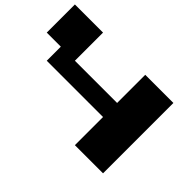

<svg xmlns="http://www.w3.org/2000/svg" viewBox="-103 -1040 1206 1206"><g transform="rotate(45 500.0 -437.5)"><path d="M625 -125V-375H125V-500H0V-750H250V-500H625V-750H875V-125Z"/></g></svg>

Font: Press Start 2P
Style: Regular
Weight: 400
Designer: CodeMan38
Foundry: CodeMan38
Version: Version 3.000